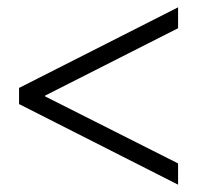

<svg xmlns="http://www.w3.org/2000/svg" viewBox="-20 -546 538 524"><path d="M466 -42 32 -262V-306L466 -526V-469L103 -285V-283L466 -100Z"/></svg>

Font: Nunito Sans 7pt Condensed Light
Style: Regular
Weight: 300
Width: 3
Designer: Vernon Adams
Foundry: Vernon Adams
Version: Version 3.101;gftools[0.9.27]